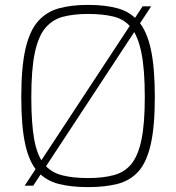

<svg xmlns="http://www.w3.org/2000/svg" viewBox="-20 -759 719 785"><path d="M81 0 563 -733H598L116 0ZM340 6Q271 6 220 -7Q169 -20 134.5 -57Q100 -94 83.5 -167.5Q67 -241 67 -362Q67 -484 84 -558.5Q101 -633 135.5 -672Q170 -711 221 -725Q272 -739 340 -739Q410 -739 461 -725Q512 -711 546 -672Q580 -633 596.5 -558.5Q613 -484 613 -362Q613 -241 596 -167.5Q579 -94 545 -57Q511 -20 460 -7Q409 6 340 6ZM340 -31Q401 -31 445.5 -43Q490 -55 517.5 -89Q545 -123 558.5 -188.5Q572 -254 572 -362Q572 -476 558 -544Q544 -612 516.5 -646Q489 -680 445 -691Q401 -702 340 -702Q283 -702 239.5 -691Q196 -680 166.5 -646Q137 -612 122.5 -544Q108 -476 108 -362Q108 -254 120 -188.5Q132 -123 159.5 -89Q187 -55 231.5 -43Q276 -31 340 -31Z"/></svg>

Font: Exo Thin ExtraLight
Style: Regular
Weight: 250
Version: Version 2.000